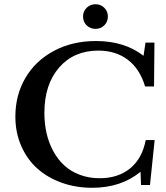

<svg xmlns="http://www.w3.org/2000/svg" viewBox="-20 -869 779 902"><path d="M428.7 -733.4Q403.8 -733.4 387 -750Q370.1 -766.6 370.1 -791.5Q370.1 -815.9 387.2 -832.5Q404.3 -849.1 428.7 -849.1Q453.1 -849.1 470 -832.5Q486.8 -815.9 486.8 -791.5Q486.8 -766.6 470 -750Q453.1 -733.4 428.7 -733.4ZM413.1 13.2Q336.4 13.2 270 -10.5Q203.6 -34.2 155.5 -77.1Q107.4 -120.1 79.8 -183.1Q52.2 -246.1 52.2 -321.3Q52.2 -422.4 99.4 -502.9Q146.5 -583.5 233.2 -629.9Q319.8 -676.3 430.7 -676.3Q564.9 -676.3 654.3 -606.9L663.6 -668.9H705.6L703.6 -462.9H661.6Q637.2 -544.9 580.6 -588.1Q523.9 -631.3 441.9 -631.3Q327.1 -631.3 257.8 -551.8Q188.5 -472.2 188.5 -338.4Q188.5 -288.6 198.7 -243.4Q209 -198.2 230 -159.4Q251 -120.6 281.5 -92.3Q312 -64 354.7 -47.9Q397.5 -31.7 448.2 -31.7Q534.7 -31.7 591.3 -77.9Q647.9 -124 664.6 -210.9H706.5L684.6 0H642.6L640.1 -62Q548.8 13.2 413.1 13.2Z"/></svg>

Font: Elstob 6pt Medium
Style: Regular
Weight: 500
Designer: Peter S. Baker
Version: Version 1.015